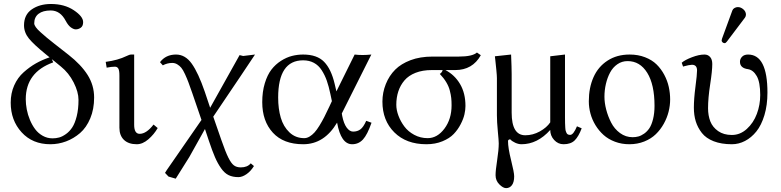

<svg xmlns="http://www.w3.org/2000/svg" viewBox="-20 -718 3952 972"><path d="M258.3 -405.8 242.2 -418.5 249.5 -402.3Q110.4 -352.1 110.4 -215.8Q110.4 -190.9 115.5 -164.1Q120.6 -137.2 131.6 -110.8Q142.6 -84.5 158 -64Q173.3 -43.5 196.3 -30.5Q219.2 -17.6 246.1 -17.6Q263.2 -17.6 279.5 -22Q295.9 -26.4 314.2 -39.6Q332.5 -52.7 345.9 -73.2Q359.4 -93.8 368.4 -129.6Q377.4 -165.5 377.4 -212.4Q377.4 -252.4 352.8 -300.8Q328.1 -349.1 288.6 -380.9ZM231 -427.7 212.9 -442.4Q150.9 -492.7 126.2 -523.2Q101.6 -553.7 101.6 -589.8Q101.6 -643.6 141.1 -670.7Q180.7 -697.8 237.8 -697.8Q306.2 -697.8 353.5 -666.3Q400.9 -634.8 400.9 -606Q400.9 -586.4 389.2 -577.9Q377.4 -569.3 363.3 -569.3Q353 -569.3 339.1 -579.1Q325.2 -588.9 312.5 -612.8Q285.2 -665 236.8 -665Q197.3 -665 175.3 -648.2Q153.3 -631.3 153.3 -599.6Q153.3 -591.8 161.1 -580.6Q168.9 -569.3 186.3 -554Q203.6 -538.6 217 -527.3Q230.5 -516.1 255.9 -496.1L327.1 -440.4Q390.6 -390.6 423.6 -338.4Q456.5 -286.1 456.5 -224.1Q456.5 -165.5 437 -118.9Q417.5 -72.3 385.3 -44.4Q353 -16.6 314.5 -2.2Q275.9 12.2 234.9 12.2Q144.5 12.2 89.4 -48.3Q34.2 -108.9 34.2 -198.2Q34.2 -246.1 51.8 -285.6Q69.3 -325.2 99.9 -352.3Q130.4 -379.4 161.9 -397.2Q193.4 -415 231 -427.7Z M659.2 -441.9V-86.4Q659.2 -40.5 687 -40.5Q721.2 -40.5 757.3 -87.4L778.3 -69.8Q759.8 -37.6 731 -12.7Q702.1 12.2 672.4 12.2Q630.4 12.2 607.4 -10Q584.5 -32.2 584.5 -71.3V-335.4Q584.5 -361.8 578.9 -371.1Q573.2 -380.4 562 -380.4Q544.4 -380.4 520 -375.5L515.1 -404.8Q577.1 -413.1 620.1 -434.1Q635.7 -441.9 644 -441.9Z M953.1 -247.6Q940.9 -282.7 933.8 -301.5Q926.8 -320.3 916.7 -342.3Q906.7 -364.3 897.9 -374.8Q889.2 -385.3 877.4 -392.3Q865.7 -399.4 852.1 -399.4Q827.1 -399.4 804.2 -387.2L790 -403.3Q819.3 -441.9 871.1 -441.9Q918 -441.9 950.9 -395.5Q983.9 -349.1 1016.6 -253.9L1043.9 -172.4L1192.9 -439L1210.9 -434.6L1271 -441.9L1197.3 -331.5L1059.6 -127.4L1100.6 -9.3Q1121.6 51.3 1136 80.1Q1150.4 108.9 1164.1 119.1Q1177.7 129.4 1199.2 129.4Q1232.4 129.4 1249.5 108.9L1265.6 122.6Q1249.5 148.9 1227.8 163.8Q1206.1 178.7 1187 178.7Q1158.2 178.7 1137.5 168.7Q1116.7 158.7 1099.4 134Q1082 109.4 1068.4 77.9Q1054.7 46.4 1037.1 -6.3L1017.6 -64.9L938.5 76.7L869.6 186.5L833 175.8L815.4 157.2L824.2 143.1L1000 -110.8Z M1683.1 -255.4 1775.4 -441.9Q1793.9 -439.5 1815.9 -439.5Q1835.4 -439.5 1859.9 -441.9L1710.4 -143.6L1712.4 -131.3Q1720.2 -92.3 1735.1 -72Q1750 -51.8 1767.6 -51.8Q1789.1 -51.8 1804.4 -63Q1819.8 -74.2 1834 -106.4L1860.8 -96.7Q1839.8 -36.1 1817.6 -12Q1795.4 12.2 1762.7 12.2Q1706.1 12.2 1686.5 -97.2Q1621.6 12.2 1515.1 12.2Q1415 12.2 1361.3 -46.4Q1307.6 -105 1307.6 -200.7Q1307.6 -253.9 1320.6 -296.4Q1333.5 -338.9 1354 -365.5Q1374.5 -392.1 1402.3 -409.9Q1430.2 -427.7 1458 -434.8Q1485.8 -441.9 1514.6 -441.9Q1585 -441.9 1620.8 -405Q1656.7 -368.2 1674.3 -293ZM1660.2 -206.1 1652.8 -241.2Q1644.5 -280.8 1634.5 -309.3Q1624.5 -337.9 1608.6 -362.5Q1592.8 -387.2 1569.1 -399.9Q1545.4 -412.6 1514.6 -412.6Q1388.2 -412.6 1388.2 -224.1Q1388.2 -167.5 1401.4 -122.3Q1414.6 -77.1 1445.3 -47.9Q1476.1 -18.6 1520.5 -18.6Q1533.7 -18.6 1547.1 -26.6Q1560.5 -34.7 1572.3 -47.6Q1584 -60.5 1597.2 -82Q1610.4 -103.5 1621.8 -125.7Q1633.3 -147.9 1647.5 -178.7Z M2145 -18.6Q2193.8 -18.6 2230 -66.9Q2266.1 -115.2 2266.1 -184.6Q2266.1 -206.1 2264.4 -221.9Q2262.7 -237.8 2257.3 -259Q2252 -280.3 2239.3 -301.5Q2226.6 -322.8 2206.5 -343.8Q2212.4 -347.2 2216.6 -353.3Q2220.7 -359.4 2220.7 -363.3H2166Q2119.1 -363.3 2083.7 -349.4Q2048.3 -335.4 2027.6 -311Q2006.8 -286.6 1996.6 -255.6Q1986.3 -224.6 1986.3 -187.5Q1986.3 -161.1 1997.1 -132.3Q2007.8 -103.5 2026.9 -77.9Q2045.9 -52.2 2077.1 -35.4Q2108.4 -18.6 2145 -18.6ZM1981 -365.7Q2010.3 -395 2058.3 -413.3Q2106.4 -431.6 2170.4 -431.6H2302.7Q2371.6 -431.6 2394.5 -452.1L2414.1 -438.5Q2372.1 -363.3 2284.7 -363.3H2234.9Q2281.7 -338.9 2309.1 -292.5Q2336.4 -246.1 2336.4 -181.6Q2336.4 -162.1 2331.3 -139.2Q2326.2 -116.2 2312 -88.9Q2297.9 -61.5 2276.9 -39.6Q2255.9 -17.6 2219.7 -2.7Q2183.6 12.2 2138.7 12.2Q2036.6 12.2 1976.3 -47.9Q1916 -107.9 1916 -203.6Q1916 -249.5 1933.1 -292.2Q1950.2 -335 1981 -365.7Z M2542 234.4Q2526.9 234.4 2507.8 215.3Q2488.8 196.3 2488.8 168.9Q2488.8 145 2496.8 93Q2504.9 41 2504.9 7.8Q2504.9 -5.4 2500.2 -53.7Q2495.6 -102.1 2495.6 -134.3V-322.3Q2495.6 -334.5 2492.9 -362.3Q2490.2 -390.1 2487.8 -411.6L2485.4 -433.1L2567.4 -441.9Q2570.3 -375 2570.3 -342.8V-147.5Q2570.3 -33.2 2639.2 -33.2Q2677.7 -33.2 2712.9 -52.7Q2748 -72.3 2765.6 -98.6V-433.1L2840.3 -441.9V-124Q2840.3 -105 2840.6 -95.2Q2840.8 -85.4 2841.6 -73.2Q2842.3 -61 2843.8 -55.7Q2845.2 -50.3 2848.1 -44.7Q2851.1 -39.1 2855.7 -37.1Q2860.4 -35.2 2866.7 -35.2Q2882.8 -35.2 2900.9 -78.6L2924.8 -68.4Q2909.2 -26.9 2889.4 -7.3Q2869.6 12.2 2833 12.2Q2805.2 12.2 2785.4 -9.3Q2765.6 -30.8 2765.6 -60.1Q2700.7 12.2 2620.1 12.2Q2604.5 12.2 2588.1 4.6Q2571.8 -2.9 2563 -12.7Q2558.6 -12.7 2555.2 -10.3Q2551.8 -7.8 2551.8 -4.4Q2551.8 30.8 2567.4 93Q2583 155.3 2583 174.3Q2583 204.1 2571.8 219.2Q2560.5 234.4 2542 234.4Z M2960.9 -205.1Q2960.9 -273.9 2984.6 -327.1Q3008.3 -380.4 3055.7 -411.1Q3103 -441.9 3167.5 -441.9Q3210.4 -441.9 3245.6 -428.2Q3280.8 -414.6 3304 -391.8Q3327.1 -369.1 3343 -339.1Q3358.9 -309.1 3365.7 -277.8Q3372.6 -246.6 3372.6 -214.4Q3372.6 -183.6 3364.7 -152.3Q3356.9 -121.1 3340.3 -91.3Q3323.7 -61.5 3300 -38.6Q3276.4 -15.6 3241.7 -1.7Q3207 12.2 3166 12.2Q3127 12.2 3093.3 -0.5Q3059.6 -13.2 3035.6 -34.7Q3011.7 -56.2 2994.6 -84.2Q2977.5 -112.3 2969.2 -143.1Q2960.9 -173.8 2960.9 -205.1ZM3157.2 -408.7Q3128.4 -408.7 3105.5 -392.8Q3082.5 -377 3068.6 -350.8Q3054.7 -324.7 3047.4 -293.2Q3040 -261.7 3040 -228Q3040 -197.8 3048.8 -163.6Q3057.6 -129.4 3074 -97.4Q3090.3 -65.4 3118.9 -44.4Q3147.5 -23.4 3182.6 -23.4Q3197.8 -23.4 3211.7 -27.1Q3225.6 -30.8 3241 -41.5Q3256.3 -52.2 3267.6 -69.1Q3278.8 -85.9 3286.1 -115.2Q3293.5 -144.5 3293.5 -182.1Q3293.5 -290 3256.6 -349.4Q3219.7 -408.7 3157.2 -408.7Z M3715.3 -682.1Q3730.5 -682.1 3743.4 -670.7Q3756.3 -659.2 3756.3 -644Q3756.3 -635.7 3751.5 -628.9L3659.7 -507.3Q3653.8 -499.5 3648.4 -499.5Q3642.6 -499.5 3637.9 -503.7Q3633.3 -507.8 3633.3 -513.2Q3633.3 -515.6 3635.3 -522.5L3687.5 -665Q3690.4 -672.9 3698.5 -677.5Q3706.5 -682.1 3715.3 -682.1ZM3865.2 -249Q3865.2 -186 3849.9 -135Q3834.5 -84 3809.1 -52.5Q3783.7 -21 3751.7 -4.4Q3719.7 12.2 3685.1 12.2Q3631.8 12.2 3593 -2.9Q3554.2 -18.1 3533.2 -44.9Q3512.2 -71.8 3502.4 -103.3Q3492.7 -134.8 3492.7 -172.9Q3492.7 -217.3 3500.7 -278.6Q3508.8 -339.8 3508.8 -361.3Q3508.8 -390.1 3482.9 -390.1Q3477.1 -390.1 3465.8 -387.9Q3454.6 -385.7 3446.3 -383.3L3438 -380.9L3431.2 -400.4Q3447.3 -414.6 3482.9 -428.2Q3518.6 -441.9 3546.4 -441.9Q3564 -441.9 3575 -429.4Q3585.9 -417 3585.9 -394Q3585.9 -359.4 3575.2 -290.5Q3564.5 -221.7 3564.5 -169.9Q3564.5 -133.3 3575.9 -103.8Q3587.4 -74.2 3615.5 -54.4Q3643.6 -34.7 3685.1 -34.7Q3727.1 -34.7 3760.7 -65.2Q3794.4 -95.7 3811.5 -141.4Q3828.6 -187 3828.6 -236.8Q3828.6 -302.2 3811 -332.8Q3793.5 -363.3 3767.6 -367.7Q3726.1 -373 3726.1 -405.3Q3726.1 -419.9 3736.8 -430.9Q3747.6 -441.9 3767.1 -441.9Q3865.2 -441.9 3865.2 -249Z"/></svg>

Font: Libertinage
Style: b
Weight: 400
Designer: OSP
Foundry: OSP
Version: Version 1.0; 2008; OFL relea